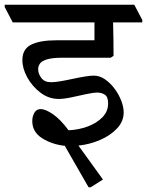

<svg xmlns="http://www.w3.org/2000/svg" viewBox="-48 -640 624 815"><path d="M337 155H328L227 -21Q172 -27 130.5 -53.5Q89 -80 89 -126Q89 -146 98 -161.5Q107 -177 125 -177Q145 -177 177 -155Q209 -133 243 -87Q286 -89 324 -103Q362 -117 386.5 -142Q411 -167 411 -201Q411 -229 397 -238Q383 -247 366 -247Q348 -247 318 -240.5Q288 -234 256 -227Q224 -220 201 -220Q159 -220 124 -246.5Q89 -273 68 -311Q47 -349 47 -385Q47 -432 84.5 -450.5Q122 -469 191 -469H353V-545H6L-28 -610V-620H522L556 -555V-545H432Q433 -509 433.5 -471.5Q434 -434 434 -403L422 -395H218Q174 -395 151.5 -388Q129 -381 121.5 -370Q114 -359 114 -346Q114 -327 127.5 -309Q141 -291 169 -291Q184 -291 208 -295Q232 -299 259.5 -305Q287 -311 311.5 -315Q336 -319 350 -319Q375 -319 397.5 -303.5Q420 -288 438 -264Q456 -240 466.5 -213Q477 -186 477 -163Q477 -125 449 -95Q421 -65 377 -46Q333 -27 285 -22L389 122Z"/></svg>

Font: Tiro Devanagari Hindi
Style: Regular
Weight: 400
Designer: Devanagari: John Hudson & Fiona Ross. Latin: John Hudson.
Foundry: Tiro Typeworks Ltd.
Version: Version 1.52